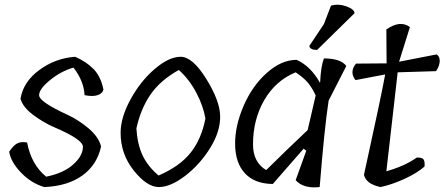

<svg xmlns="http://www.w3.org/2000/svg" viewBox="-20 -794 1887 815"><path d="M332 -171Q332 -202 210 -254Q164 -274 120.5 -306.5Q77 -339 67 -375Q79 -447 147 -497Q215 -547 299 -553Q347 -532 377.5 -500.5Q408 -469 419 -414Q416 -398 395.5 -390.5Q375 -383 339 -390Q336 -450 292 -507Q239 -492 192.5 -454Q146 -416 146 -390Q146 -362 266 -307Q312 -286 355.5 -249.5Q399 -213 409 -172Q392 -94 329.5 -49Q267 -4 168 0Q113 -16 69.5 -61Q26 -106 19 -150Q37 -177 53.5 -185.5Q70 -194 95 -189Q113 -95 176 -44Q250 -59 291 -96Q332 -133 332 -171Z M492 -230Q492 -295 534 -372Q576 -449 636.5 -501Q697 -553 747 -553Q797 -553 855 -460Q913 -367 914.5 -302Q916 -237 872.5 -166.5Q829 -96 766.5 -48Q704 0 654 0Q604 0 548 -70Q492 -140 492 -230ZM739 -497Q659 -452 618 -391.5Q577 -331 559 -249Q563 -182 585 -135Q607 -88 653 -49Q742 -87 788.5 -145Q835 -203 852 -291Q843 -344 813 -401Q783 -458 739 -497Z M1269 -163 1138 -13Q1061 -14 1020 -58Q979 -102 978 -180.5Q977 -259 1014 -344.5Q1051 -430 1113 -485Q1175 -540 1239 -540Q1298 -514 1338 -443L1339 -446Q1342 -512 1355 -546Q1426 -546 1450 -514L1375 -367Q1357 -251 1337 0Q1269 8 1235 -29L1280 -154ZM1054 -181Q1054 -105 1110 -72Q1201 -162 1286 -242L1320 -389Q1304 -423 1286 -444Q1268 -465 1235 -487Q1150 -452 1102 -369.5Q1054 -287 1054 -181ZM1485 -738 1326 -582Q1296 -582 1293 -599L1355 -692L1385 -770Q1417 -779 1450.5 -767Q1484 -755 1485 -738Z M1831 -492 1668 -487Q1661 -420 1644.5 -280.5Q1628 -141 1620 -67Q1698 -89 1749 -125Q1772 -126 1778 -117Q1784 -108 1782 -87Q1750 -59 1696.5 -34.5Q1643 -10 1595 0Q1534 -13 1525 -52Q1598 -384 1615 -478L1489 -454Q1462 -488 1491 -524L1621 -525L1620 -669Q1679 -710 1720 -679L1674 -532L1833 -563Q1847 -555 1846.5 -534.5Q1846 -514 1831 -492Z"/></svg>

Font: Tillana
Style: Regular
Weight: 400
Designer: Lipi Raval (Devanagari, Latin), Jonny Pinhorn (Latin)
Foundry: Indian Type Foundry
Version: Version 2.002;PS 1.0;hotconv 1.0.79;makeotf.lib2.5.61930; tt